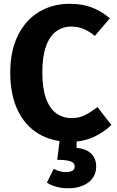

<svg xmlns="http://www.w3.org/2000/svg" viewBox="-20 -730 614 1011"><path d="M347.6 -710Q412.6 -710 462.9 -691Q513.2 -672 558.4 -633.6L479.4 -540.8Q450.4 -565 420.3 -577.5Q390.2 -590 356 -590Q310 -590 275.4 -564.6Q240.8 -539.2 221.8 -485.2Q202.8 -431.2 202.8 -348Q202.8 -266.4 221.9 -212.8Q241 -159.2 275.7 -133.7Q310.4 -108.2 358 -108.2Q395.4 -108.2 425.6 -122.9Q455.8 -137.6 493.2 -166.2L566.4 -72.2Q528.4 -33.8 472.7 -8.5Q417 16.8 349.6 16.8Q254.8 16.8 183.6 -25.3Q112.4 -67.4 73.2 -149.4Q34 -231.4 34 -348Q34 -461.6 74.4 -543.3Q114.8 -625 185.8 -667.5Q256.8 -710 347.6 -710ZM383.2 48.2Q435.4 54 460.9 79.6Q486.4 105.2 486.4 147Q486.4 198.6 446 230Q405.6 261.4 338.4 261.4Q305 261.4 275.9 253.1Q246.8 244.8 227 231.4L262.8 159Q294.6 176.2 326.4 176.2Q348.8 176.2 361.1 169.1Q373.4 162 373.4 145.8Q373.4 127.8 351.8 119.7Q330.2 111.6 281.4 111.6L297.2 -16H383.2Z"/></svg>

Font: Firava
Style: Regular
Weight: 400
Designer: Carrois Corporate & Edenspiekermann AG
Foundry: Greg Finn Gibson
Version: Version 5.000